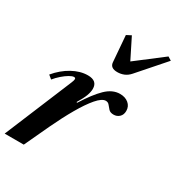

<svg xmlns="http://www.w3.org/2000/svg" viewBox="-202 -989 1027 1114"><g transform="rotate(30 311.0 -431.5)"><path d="M-1 0 186.5 -451Q190 -459.5 192 -466Q194 -472.5 194 -477Q194 -486 183.5 -486Q172.5 -486 153.2 -474.8Q134 -463.5 113 -445.2Q92 -427 75.5 -406.5L51.5 -426Q93.5 -476.5 146 -505.5Q198.5 -534.5 249.5 -534.5Q312.5 -534.5 312.5 -480Q312.5 -460 302.8 -433.5Q293 -407 268.5 -367L274 -365.5Q325.5 -448 370 -491.2Q414.5 -534.5 464.5 -534.5Q499.5 -534.5 522 -515.8Q544.5 -497 544.5 -466.5Q544.5 -440.5 528.8 -425.8Q513 -411 490.5 -411Q468.5 -411 457.2 -423Q446 -435 437 -446.8Q428 -458.5 412.5 -458.5Q387.5 -458.5 353.2 -418.8Q319 -379 280.8 -312.8Q242.5 -246.5 205 -167L127 0ZM386 -635.5Q339 -635.5 336 -672L322 -847L353 -863L421 -727L598.5 -863L622.5 -848L468.5 -672.5Q451.5 -653 430.5 -644.2Q409.5 -635.5 386 -635.5Z"/></g></svg>

Font: Libre Caslon Text SemiBold Italic
Style: Regular
Weight: 600
Italic angle: -22.583°
Designer: Pablo Impallari, Rodrigo Fuenzalida, Katja Schimmel
Foundry: Pablo Impallari, Rodrigo Fuenzalida
Version: Version 2.000